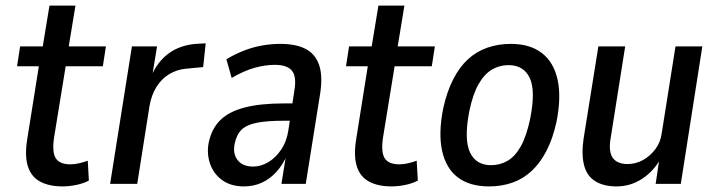

<svg xmlns="http://www.w3.org/2000/svg" viewBox="-20 -658 2561 687"><path d="M204 9Q156 9 124 -8Q92 -25 80 -62Q68 -99 77 -157L119 -421H41L52 -492H133L157 -638H250L226 -492H359L348 -421H215L173 -163Q166 -112 180 -91Q194 -70 232 -70Q247 -70 264 -74Q281 -78 294 -83L298 -12Q280 -2 254 3.5Q228 9 204 9Z M374 0 452 -492H542L524 -383H520Q543 -437 583 -466.5Q623 -496 680 -501L716 -503L707 -418L644 -412Q613 -409 586 -393Q559 -377 540.5 -348Q522 -319 515 -279L471 0Z M853 9Q806 9 775 -13.5Q744 -36 731.5 -72.5Q719 -109 727 -149Q738 -199 769 -229Q800 -259 856 -273.5Q912 -288 997 -288H1040L1031 -226H995Q937 -226 900.5 -219Q864 -212 845.5 -195Q827 -178 820 -145Q812 -109 830 -85.5Q848 -62 886 -62Q913 -62 939.5 -77.5Q966 -93 986 -122.5Q1006 -152 1012 -193L1033 -332Q1042 -383 1025 -404.5Q1008 -426 963 -426Q930 -426 891.5 -415.5Q853 -405 809 -379L790 -446Q822 -465 854.5 -477.5Q887 -490 919.5 -495.5Q952 -501 983 -501Q1039 -501 1073.5 -483Q1108 -465 1121.5 -426.5Q1135 -388 1126 -326L1074 0H987L1004 -105H1008Q992 -68 968.5 -42.5Q945 -17 916 -4Q887 9 853 9Z M1381 9Q1333 9 1301 -8Q1269 -25 1257 -62Q1245 -99 1254 -157L1296 -421H1218L1229 -492H1310L1334 -638H1427L1403 -492H1536L1525 -421H1392L1350 -163Q1343 -112 1357 -91Q1371 -70 1409 -70Q1424 -70 1441 -74Q1458 -78 1471 -83L1475 -12Q1457 -2 1431 3.5Q1405 9 1381 9Z M1730 9Q1661 9 1618.5 -23Q1576 -55 1562 -118Q1548 -181 1566 -271Q1579 -330 1601.5 -374Q1624 -418 1654.5 -446Q1685 -474 1724 -487.5Q1763 -501 1808 -501Q1876 -501 1918.5 -468.5Q1961 -436 1975 -373.5Q1989 -311 1971 -221Q1958 -162 1935.5 -118.5Q1913 -75 1882.5 -46.5Q1852 -18 1813.5 -4.5Q1775 9 1730 9ZM1737 -67Q1769 -67 1796 -82.5Q1823 -98 1843.5 -134.5Q1864 -171 1877 -233Q1897 -333 1875.5 -379Q1854 -425 1799 -425Q1768 -425 1741 -409.5Q1714 -394 1693 -358Q1672 -322 1659 -259Q1640 -159 1661.5 -113Q1683 -67 1737 -67Z M2186 9Q2140 9 2110 -9.5Q2080 -28 2070 -66.5Q2060 -105 2068 -161L2121 -492H2217L2166 -170Q2159 -133 2164.5 -111.5Q2170 -90 2186 -80.5Q2202 -71 2225 -71Q2255 -71 2281 -85.5Q2307 -100 2325.5 -125Q2344 -150 2348 -183L2397 -492H2493L2416 0H2326L2340 -94H2346Q2320 -46 2278 -18.5Q2236 9 2186 9Z"/></svg>

Font: Nunito Sans 10pt Condensed SemiBold
Style: Italic
Weight: 600
Width: 3
Italic angle: -9°
Designer: Vernon Adams
Foundry: Vernon Adams
Version: Version 3.101;gftools[0.9.27]